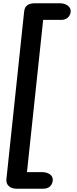

<svg xmlns="http://www.w3.org/2000/svg" viewBox="-20 -792 468 1168"><path d="M247 -713 139 303Q136 323 123 339.5Q110 356 81 356Q50 356 33 339.5Q16 323 19 298L127 -723Q130 -749 146.5 -760.5Q163 -772 190 -772Q214 -772 232.5 -760Q251 -748 247 -713ZM78 356 86 255H235Q263 255 283 268Q303 281 301 307Q298 329 283.5 342.5Q269 356 242 356ZM182 -671 188 -772H346Q372 -772 392 -758Q412 -744 410 -719Q407 -698 392 -684.5Q377 -671 352 -671Z"/></svg>

Font: Edu NSW ACT Foundation
Style: Bold
Weight: 700
Version: Version 1.003